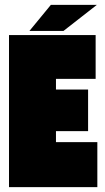

<svg xmlns="http://www.w3.org/2000/svg" viewBox="-20 -769 430 789"><path d="M378 -749H189L101 -642H241ZM380 0V-185H210V-230H342V-401H210V-445H373V-625H17V0Z"/></svg>

Font: Blinker Headline
Style: Regular
Weight: 900
Width: 4
Designer: Juergen Huber
Foundry: supertype
Version: Version 1.015;PS 1.15;hotconv 1.0.88;makeotf.lib2.5.647800